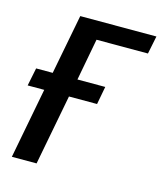

<svg xmlns="http://www.w3.org/2000/svg" viewBox="-86 -594 562 660"><g transform="rotate(15 195.0 -264.0)"><path d="M390 -528 377 -464H194L166 -315H265L253 -251H153L105 0H17L65 -251H6L19 -315H78L119 -528Z"/></g></svg>

Font: Libra Sans Modern
Style: Italic
Weight: 400
Italic angle: -12°
Foundry: Stefan Peev, Context Ltd
Version: Version 1.000